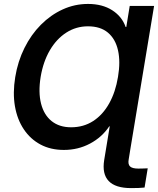

<svg xmlns="http://www.w3.org/2000/svg" viewBox="-20 -758 811 985"><path d="M770.5 -727.5 649.9 0H524.9L543 -109.9H540.5Q503.4 -54.2 442.1 -21.5Q380.9 11.2 307.6 11.2Q239.7 11.2 187.7 -16.6Q135.7 -44.4 102.1 -94.7Q68.4 -145 56.6 -213.1Q44.9 -281.2 58.1 -362.3Q71.3 -443.4 105.5 -512Q139.6 -580.6 189.9 -631.1Q240.2 -681.6 301.8 -709.7Q363.3 -737.8 431.6 -737.8Q504.9 -737.8 555.4 -705.6Q606 -673.3 624.5 -619.6H627.9L645.5 -727.5ZM344.7 -105Q408.7 -105 458.3 -137.2Q507.8 -169.4 540.3 -227.8Q572.8 -286.1 585.4 -363.8Q598.6 -441.4 585.4 -499.8Q572.3 -558.1 533.7 -590.6Q495.1 -623 431.2 -623Q370.6 -623 320.3 -590.8Q270 -558.6 235.8 -500.2Q201.7 -441.9 188.5 -363.3Q175.8 -284.2 190.7 -226.1Q205.6 -168 245.1 -136.5Q284.7 -105 344.7 -105ZM652.8 207Q572.3 207 537.6 170.7Q502.9 134.3 514.6 62.5L524.9 0H649.9L640.1 60.5Q635.7 85 647.2 95.9Q658.7 106.9 689.9 106.9Q701.2 106.9 715.1 106.4Q729 106 737.8 105.5L721.7 204.1Q709 205.6 691.7 206.3Q674.3 207 652.8 207Z"/></svg>

Font: Inter 24pt SemiBold
Style: Italic
Weight: 600
Italic angle: -9.3988°
Designer: Rasmus Andersson
Foundry: rsms
Version: Version 4.001;git-66647c0bb